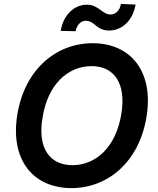

<svg xmlns="http://www.w3.org/2000/svg" viewBox="-20 -960 815 990"><path d="M735.1 -355.1C774.9 -594.5 651.3 -737.2 457.7 -737.2C269.5 -737.2 108 -602.3 69.6 -371.1C30.2 -132.5 153.4 9.9 348.7 9.9C535.2 9.9 696.4 -123.9 735.1 -355.1ZM199.6 -355.1C226.6 -524.1 329.2 -619 452.4 -619C566.8 -619 632.1 -532.7 605.5 -371.1C577.4 -202.1 475.5 -108.3 353 -108.3C239.3 -108.3 171.5 -192.8 199.6 -355.1ZM293 -800.8 370 -799C375.7 -831.3 397 -853 422.2 -853C469.5 -853 474.8 -802.6 543.7 -802.6C606.9 -802.9 664.8 -851.6 679 -936.4L603.3 -939.6C598.4 -908 577.4 -885.3 550.4 -885.3C506 -885.3 489.7 -935.7 427.6 -935.7C364.3 -935.7 306.8 -885.3 293 -800.8Z"/></svg>

Font: Margiela Sans Semi Bold
Style: Italic
Weight: 600
Italic angle: -9.39999°
Designer: Stefan Endress, Andreas Faust
Version: Version 1.100;FEAKit 1.0